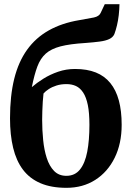

<svg xmlns="http://www.w3.org/2000/svg" viewBox="-20 -891 631 920"><path d="M298.5 9Q225.5 9 173.8 -13.2Q122 -35.5 90 -78Q58 -120.5 43 -182.5Q28 -244.5 28 -324Q28 -432 48.2 -513.5Q68.5 -595 109.8 -652.5Q151 -710 213.5 -745.2Q276 -780.5 360 -794.5Q404.5 -802 429.8 -807.2Q455 -812.5 462.5 -829.5L482 -871H552.5Q552 -844.5 549 -818.5Q546 -792.5 540.5 -769.5Q535 -746.5 528 -727.5Q521 -712 503.5 -703.8Q486 -695.5 457.5 -691.8Q429 -688 388.5 -685Q315 -680.5 270 -668.8Q225 -657 199.2 -634Q173.5 -611 159 -572.2Q144.5 -533.5 132.5 -473.5Q156 -494 188 -514Q220 -534 258.2 -547.2Q296.5 -560.5 339.5 -560.5Q397 -560.5 439 -543.8Q481 -527 508.5 -493.2Q536 -459.5 549.5 -409.5Q563 -359.5 563 -293Q563 -203 529.5 -135Q496 -67 436.5 -29Q377 9 298.5 9ZM298 -48.5Q339 -48.5 363.2 -78.8Q387.5 -109 398 -164Q408.5 -219 408.5 -292.5Q408.5 -350 400.8 -387.8Q393 -425.5 378.5 -447.5Q364 -469.5 344 -478.8Q324 -488 298.5 -488Q272 -488 250.8 -481.2Q229.5 -474.5 213.8 -464.2Q198 -454 188.5 -443Q186.5 -426.5 185 -404.2Q183.5 -382 182.8 -359Q182 -336 182 -316.5Q182 -267.5 186.8 -220Q191.5 -172.5 204 -133.8Q216.5 -95 239.2 -71.8Q262 -48.5 298 -48.5Z"/></svg>

Font: Merriweather 28pt
Style: Bold
Weight: 700
Version: Version 2.100